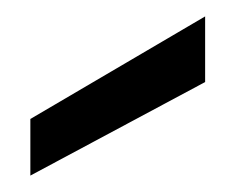

<svg xmlns="http://www.w3.org/2000/svg" viewBox="-20 -803 287 234"><path d="M230 -783V-703L17 -589V-658Z"/></svg>

Font: Parkinsans Light
Style: Regular
Weight: 400
Version: Version 1.000